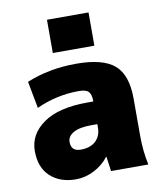

<svg xmlns="http://www.w3.org/2000/svg" viewBox="-85 -830 781 911"><g transform="rotate(-10 305.0 -375.0)"><path d="M323.2 -339.8H352.5Q352.5 -374 339.8 -387.2Q327.1 -400.4 293 -400.4Q185.5 -400.4 87.9 -355.5L63.5 -485.4Q172.9 -530.3 302.7 -530.3Q432.6 -530.3 487.8 -481.9Q543 -433.6 543 -320.3V-139.6Q543 -67.4 557.6 0H377.9Q372.1 -37.1 368.2 -70.3H366.2Q338.9 -34.2 295.9 -12.2Q252.9 9.8 208 9.8Q131.8 9.8 85 -33.2Q38.1 -76.2 38.1 -156.2Q38.1 -236.3 111.3 -288.1Q184.6 -339.8 323.2 -339.8ZM203.1 -599.6V-759.8H403.3V-599.6ZM208 -169.9Q208 -125 254.4 -125Q300.8 -125 326.7 -149.4Q352.5 -173.8 352.5 -214.8V-230.5H323.2Q266.6 -230.5 237.3 -213.9Q208 -197.3 208 -169.9Z"/></g></svg>

Font: GenEi M Gothic v2 Black
Style: Regular
Weight: 900
Version: Version 2.0